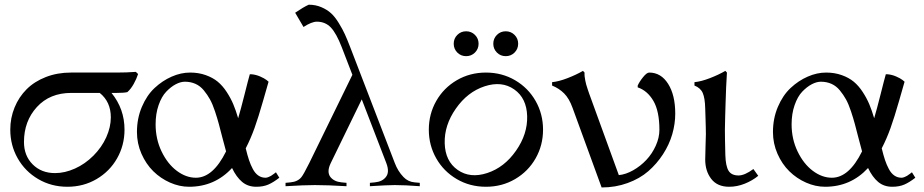

<svg xmlns="http://www.w3.org/2000/svg" viewBox="-20 -804 3989 829"><path d="M482.9 -402.8H461.4Q517.6 -334 517.6 -244.1Q517.6 -176.8 485.6 -120.4Q453.6 -64 397 -30.8Q340.3 2.4 271 2.4Q201.7 2.4 145 -30.8Q88.4 -64 56.4 -120.4Q24.4 -176.8 24.4 -244.1Q24.4 -294.9 43 -340.1Q61.5 -385.3 95 -418.7Q128.4 -452.1 178 -471.4Q227.5 -490.7 286.6 -490.7H482.9Q527.3 -490.7 566.4 -493.7L576.2 -484.4Q569.3 -462.9 557.1 -441.2Q544.9 -419.4 529.8 -406.2Q514.6 -402.8 482.9 -402.8ZM458.5 -297.4Q458.5 -364.3 410.6 -402.8H287.6Q194.8 -402.8 139.2 -341.8Q83.5 -280.8 83.5 -190.9Q83.5 -131.8 121.1 -94.2Q158.7 -56.6 217.8 -56.6Q259.8 -56.6 303.5 -76.2Q347.2 -95.7 383.3 -131.8Q419.4 -168 439 -211.7Q458.5 -255.4 458.5 -297.4Z M1058.6 -483.4H1065.4Q1084.5 -481.9 1103 -473.9Q1121.6 -465.8 1130.9 -458.5L1139.6 -451.2Q1136.2 -439.9 1116 -368.9Q1095.7 -297.9 1079.1 -251.5Q1062.5 -205.1 1041 -163.6Q1048.3 -133.3 1055.2 -112.8Q1062 -92.3 1072 -73.7Q1082 -55.2 1095.7 -45.9Q1109.4 -36.6 1126.5 -36.6Q1132.3 -36.6 1139.4 -39.6Q1146.5 -42.5 1150.1 -44.7Q1153.8 -46.9 1162.4 -53.2Q1170.9 -59.6 1171.4 -60.1L1186 -36.6Q1161.1 -17.1 1138.9 -7.3Q1116.7 2.4 1086.4 2.4Q1050.3 2.4 1025.4 -18.6Q1000.5 -39.6 981.9 -78.6Q907.2 2.4 796.4 2.4Q754.9 2.4 714.1 -15.6Q673.3 -33.7 641.8 -64.7Q610.4 -95.7 590.8 -140.1Q571.3 -184.6 571.3 -233.9Q571.3 -292.5 592.5 -342.5Q613.8 -392.6 647.5 -424.1Q681.2 -455.6 721.2 -473.1Q761.2 -490.7 800.8 -490.7Q837.4 -490.7 868.2 -479.7Q898.9 -468.8 920.2 -451.2Q941.4 -433.6 958.7 -407Q976.1 -380.4 987.3 -353.8Q998.5 -327.1 1008.3 -293.5Q1019.5 -331.1 1035.9 -396.2Q1052.2 -461.4 1058.6 -483.4ZM825.7 -36.6Q899.9 -36.6 956.1 -150.4Q949.7 -171.9 940.7 -207.8Q931.6 -243.7 925 -268.1Q918.5 -292.5 908.2 -323.5Q897.9 -354.5 886.7 -374.8Q875.5 -395 860.1 -413.8Q844.7 -432.6 824 -441.9Q803.2 -451.2 778.3 -451.2Q759.8 -451.2 738.8 -440.2Q717.8 -429.2 697.8 -408.2Q677.7 -387.2 664.8 -350.1Q651.9 -313 651.9 -267.1Q651.9 -203.6 677.7 -149.9Q703.6 -96.2 743.4 -66.4Q783.2 -36.6 825.7 -36.6Z M1290.5 -687.5 1254.4 -749Q1290 -773.4 1313 -783.7Q1342.8 -783.7 1367.7 -772.9Q1392.6 -762.2 1409.4 -746.8Q1426.3 -731.4 1442.6 -704.8Q1459 -678.2 1469 -656.2Q1479 -634.3 1492.2 -600.1L1684.6 -100.1Q1697.8 -64.9 1722.2 -39.6Q1741.7 -19 1770.5 -16.6L1792.5 -14.6V0Q1728.5 -4.9 1684.6 -4.9Q1653.3 -4.9 1577.1 0V-14.6L1598.1 -16.6Q1630.4 -19.5 1646 -39.6Q1663.1 -60.5 1647.9 -100.1L1542 -375L1408.2 -100.1Q1389.6 -62 1406.7 -39.6Q1422.9 -19.5 1455.1 -16.6L1476.1 -14.6V0Q1394.5 -4.9 1339.4 -4.9Q1294.4 -4.9 1212.9 0V-14.6L1233.9 -16.6Q1266.1 -19.5 1281.7 -39.6Q1290.5 -50.3 1315.4 -100.1L1501.5 -481L1455.6 -600.1Q1432.6 -659.7 1408.7 -685.1Q1384.8 -710.4 1348.1 -710.4Q1325.7 -710.4 1290.5 -687.5Z M1863.5 -120.4Q1831.5 -176.8 1831.5 -244.1Q1831.5 -311.5 1863.5 -367.9Q1895.5 -424.3 1952.1 -457.5Q2008.8 -490.7 2078.1 -490.7Q2147.5 -490.7 2204.1 -457.5Q2260.7 -424.3 2292.7 -367.9Q2324.7 -311.5 2324.7 -244.1Q2324.7 -176.8 2292.7 -120.4Q2260.7 -64 2204.1 -30.8Q2147.5 2.4 2078.1 2.4Q2008.8 2.4 1952.1 -30.8Q1895.5 -64 1863.5 -120.4ZM1948.2 -335Q1897.9 -263.2 1900.1 -185.5Q1902.3 -107.9 1956.1 -70.3Q2009.8 -32.7 2083.7 -56.9Q2157.7 -81.1 2208 -153.3Q2258.3 -225.1 2256.1 -302.7Q2253.9 -380.4 2200.2 -418Q2146.5 -455.6 2072.5 -431.4Q1998.5 -407.2 1948.2 -335ZM1954.6 -577.1Q1939 -592.8 1939 -615.2Q1939 -637.7 1954.6 -653.3Q1970.2 -668.9 1992.7 -668.9Q2015.1 -668.9 2030.8 -653.3Q2046.4 -637.7 2046.4 -615.2Q2046.4 -592.8 2030.8 -577.1Q2015.1 -561.5 1992.7 -561.5Q1970.2 -561.5 1954.6 -577.1ZM2125.5 -577.1Q2109.9 -592.8 2109.9 -615.2Q2109.9 -637.7 2125.5 -653.3Q2141.1 -668.9 2163.6 -668.9Q2186 -668.9 2201.7 -653.3Q2217.3 -637.7 2217.3 -615.2Q2217.3 -592.8 2201.7 -577.1Q2186 -561.5 2163.6 -561.5Q2141.1 -561.5 2125.5 -577.1Z M2577.6 5.4 2452.1 -338.4Q2437.5 -378.9 2415.8 -400.6Q2394 -422.4 2363.8 -434.6V-449.2Q2393.1 -452.1 2430.4 -466.6Q2467.8 -481 2497.1 -498L2503.9 -490.7Q2503.4 -482.9 2504.2 -474.6Q2504.9 -466.3 2507.1 -456.1Q2509.3 -445.8 2511.2 -438.5Q2513.2 -431.2 2517.6 -418.2Q2522 -405.3 2524.2 -398.9Q2526.4 -392.6 2532.2 -377Q2538.1 -361.3 2540 -355.5L2651.9 -47.9Q2682.1 -50.8 2713.9 -68.8Q2745.6 -86.9 2770.5 -113.3Q2795.4 -139.6 2811.3 -174.6Q2827.1 -209.5 2827.1 -243.2Q2827.1 -323.7 2801.3 -368.2Q2775.4 -412.6 2733.4 -426.8V-434.6Q2740.7 -451.2 2756.6 -470.9Q2772.5 -490.7 2783.2 -490.7Q2834 -490.7 2864.7 -442.1Q2895.5 -393.6 2895.5 -313.5Q2895.5 -269 2882.6 -224.4Q2869.6 -179.7 2842.8 -138.2Q2815.9 -96.7 2779.1 -64.7Q2742.2 -32.7 2689.9 -13.7Q2637.7 5.4 2577.6 5.4Z M3027.8 -224.6Q3027.8 -237.3 3027.3 -255.9Q3026.9 -274.4 3026.1 -298.8Q3025.4 -323.2 3024.9 -335.9Q3023.9 -379.9 3014.4 -402.1Q3004.9 -424.3 2978.5 -434.6V-449.2Q3007.8 -452.1 3045.2 -466.6Q3082.5 -481 3111.8 -498L3118.7 -490.7Q3114.7 -428.7 3112.8 -357.9Q3112.3 -344.2 3111.1 -301.3Q3109.9 -258.3 3109.9 -244.1Q3109.9 -206.1 3111.8 -134.8Q3113.3 -86.9 3125.7 -66.7Q3138.2 -46.4 3168.9 -46.4Q3195.3 -46.4 3232.9 -74.2L3253.9 -44.9Q3229 -24.4 3195.8 -11Q3162.6 2.4 3128.4 2.4Q3077.1 2.4 3051 -31.5Q3024.9 -65.4 3024.9 -115.2Q3024.9 -140.1 3026.4 -176.3Q3027.8 -212.4 3027.8 -224.6Z M3804.7 -483.4H3811.5Q3830.6 -481.9 3849.1 -473.9Q3867.7 -465.8 3877 -458.5L3885.7 -451.2Q3882.3 -439.9 3862.1 -368.9Q3841.8 -297.9 3825.2 -251.5Q3808.6 -205.1 3787.1 -163.6Q3794.4 -133.3 3801.3 -112.8Q3808.1 -92.3 3818.1 -73.7Q3828.1 -55.2 3841.8 -45.9Q3855.5 -36.6 3872.6 -36.6Q3878.4 -36.6 3885.5 -39.6Q3892.6 -42.5 3896.2 -44.7Q3899.9 -46.9 3908.4 -53.2Q3917 -59.6 3917.5 -60.1L3932.1 -36.6Q3907.2 -17.1 3885 -7.3Q3862.8 2.4 3832.5 2.4Q3796.4 2.4 3771.5 -18.6Q3746.6 -39.6 3728 -78.6Q3653.3 2.4 3542.5 2.4Q3501 2.4 3460.2 -15.6Q3419.4 -33.7 3387.9 -64.7Q3356.4 -95.7 3336.9 -140.1Q3317.4 -184.6 3317.4 -233.9Q3317.4 -292.5 3338.6 -342.5Q3359.9 -392.6 3393.6 -424.1Q3427.2 -455.6 3467.3 -473.1Q3507.3 -490.7 3546.9 -490.7Q3583.5 -490.7 3614.3 -479.7Q3645 -468.8 3666.3 -451.2Q3687.5 -433.6 3704.8 -407Q3722.2 -380.4 3733.4 -353.8Q3744.6 -327.1 3754.4 -293.5Q3765.6 -331.1 3782 -396.2Q3798.3 -461.4 3804.7 -483.4ZM3571.8 -36.6Q3646 -36.6 3702.1 -150.4Q3695.8 -171.9 3686.8 -207.8Q3677.7 -243.7 3671.1 -268.1Q3664.6 -292.5 3654.3 -323.5Q3644 -354.5 3632.8 -374.8Q3621.6 -395 3606.2 -413.8Q3590.8 -432.6 3570.1 -441.9Q3549.3 -451.2 3524.4 -451.2Q3505.9 -451.2 3484.9 -440.2Q3463.9 -429.2 3443.8 -408.2Q3423.8 -387.2 3410.9 -350.1Q3397.9 -313 3397.9 -267.1Q3397.9 -203.6 3423.8 -149.9Q3449.7 -96.2 3489.5 -66.4Q3529.3 -36.6 3571.8 -36.6Z"/></svg>

Font: Flanker
Style: Regular
Weight: 400
Designer: Flanker
Foundry: Flanker
Version: Version 2.027